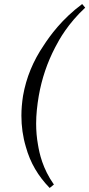

<svg xmlns="http://www.w3.org/2000/svg" viewBox="-20 -727 442 951"><path d="M108 0C130 80 169 145 226 204L247 187C191 108 175 32 168 -11C162 -44 159 -79 159 -115C159 -159 164 -205 172 -252C187 -338 214 -417 253 -492C274 -533 317 -610 402 -689L387 -707C286 -632 227 -549 197 -503C144 -425 110 -343 94 -252C89 -219 86 -187 86 -154C86 -102 93 -50 108 0Z"/></svg>

Font: Libertinus Serif
Style: Italic
Weight: 400
Italic angle: -12°
Designer: Philipp H. Poll, Khaled Hosny
Foundry: Caleb Maclennan
Version: Version 7.050;RELEASE